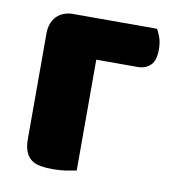

<svg xmlns="http://www.w3.org/2000/svg" viewBox="-63 -544 553 609"><g transform="rotate(10 213.5 -240.0)"><path d="M395 -488Q401 -477 407 -461Q412 -444 412 -424Q412 -389 397 -374Q381 -358 355 -358H222V-1Q212 1 189 5Q168 8 146 8Q124 8 107 5Q89 2 77 -7Q65 -16 59 -31Q52 -47 52 -72V-413Q52 -447 72 -468Q90 -486 120 -488H127H395Z"/></g></svg>

Font: Baloo Cyrillic
Style: Regular
Weight: 400
Designer: Ek Type, Denis Ignatov
Foundry: Ek Type
Version: Version 1.50 July 26, 2019